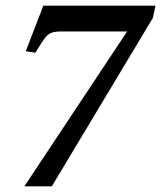

<svg xmlns="http://www.w3.org/2000/svg" viewBox="-20 -650 569 678"><path d="M163 8H66L429 -539H199Q174 -539 161 -534Q148 -529 136.5 -513Q125 -497 105 -464L71 -469L133 -630H529L520 -587Z"/></svg>

Font: STIX Two Text Medium
Style: Italic
Weight: 500
Italic angle: -12°
Designer: Ross Mills, John Hudson & Paul Hanslow, Tiro Typeworks Ltd; with prior portions MicroPress Inc. and Coen Hoffman, Elsevi
Foundry: Tiro Typeworks Ltd
Version: Version 2.13 b171